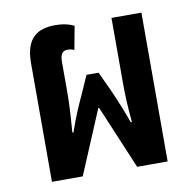

<svg xmlns="http://www.w3.org/2000/svg" viewBox="-65 -591 663 657"><g transform="rotate(-10 266.5 -263.0)"><path d="M64 0H171L264 -221H267L360 0H466V-517H362V-292C362 -257 363 -217 369 -154H365C349 -198 338 -226 314 -280L286 -340H244L217 -279C201 -244 186 -212 166 -154H162C167 -217 169 -257 169 -292V-397C169 -422 175 -436 195 -436C201 -436 210 -435 218 -431L233 -512C219 -520 196 -526 168 -526C107 -526 64 -501 64 -412Z"/></g></svg>

Font: Noto Sans Thai UI ExtCond SemBd
Style: Regular
Weight: 600
Width: 2
Designer: Monotype Design Team
Foundry: Monotype Imaging Inc.
Version: Version 2.000